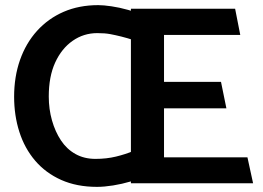

<svg xmlns="http://www.w3.org/2000/svg" viewBox="-20 -714 1026 748"><path d="M543 -650Q513 -666 479 -675.5Q445 -685 414 -689.5Q383 -694 363 -694Q288 -694 228 -668Q168 -642 124.5 -594Q81 -546 58 -480.5Q35 -415 35 -337Q35 -264 55.5 -200Q76 -136 117 -88Q158 -40 218.5 -13Q279 14 358 14Q386 14 420.5 8.5Q455 3 489 -7Q523 -17 549 -30L500 -126Q469 -113 432 -104Q395 -95 352 -95Q308 -95 274 -114Q240 -133 217.5 -167Q195 -201 182.5 -245Q170 -289 170 -338Q170 -416 195 -470.5Q220 -525 263 -555Q306 -585 359 -585Q389 -585 410 -581Q431 -577 453 -571.5Q475 -566 503 -557ZM966 0 944 -101H619V-292H862L841 -395H619V-578H916L896 -680H490V0Z"/></svg>

Font: Catamaran Thin
Style: Bold
Weight: 700
Version: Version 2.000